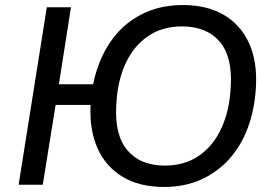

<svg xmlns="http://www.w3.org/2000/svg" viewBox="-20 -734 1085 763"><path d="M632 9Q534 9 467 -31.5Q400 -72 367.5 -145Q335 -218 340 -317H201L150 0H54L166 -705H262L214 -399H350Q370 -496 418 -566.5Q466 -637 539.5 -675.5Q613 -714 707 -714Q802 -714 869 -675Q936 -636 969.5 -563Q1003 -490 997 -387Q992 -299 965 -226.5Q938 -154 890.5 -101.5Q843 -49 778 -20Q713 9 632 9ZM635 -76Q715 -76 772 -116Q829 -156 861 -227Q893 -298 897 -391Q904 -509 852.5 -569Q801 -629 703 -629Q624 -629 567 -589.5Q510 -550 478 -479.5Q446 -409 442 -315Q435 -197 486.5 -136.5Q538 -76 635 -76Z"/></svg>

Font: Nunito Sans 10pt Medium
Style: Italic
Weight: 500
Italic angle: -9°
Designer: Vernon Adams
Foundry: Vernon Adams
Version: Version 3.101;gftools[0.9.27]